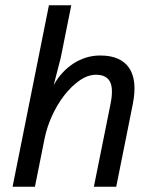

<svg xmlns="http://www.w3.org/2000/svg" viewBox="-20 -710 590 730"><path d="M421.9 0H336.9L399.9 -313Q412.1 -372.6 398.2 -399.2Q384.3 -425.8 345.2 -425.8Q314 -425.8 283 -404.3Q252 -382.8 225.1 -348.4Q198.2 -314 178.5 -271Q158.7 -228 149.9 -185.1L112.8 0H27.8L166 -689.9H251L210.9 -490.2L184.1 -386.2Q197.8 -411.6 216.8 -432.4Q235.8 -453.1 258.5 -468Q281.2 -482.9 307.1 -491Q333 -499 360.8 -499Q438.5 -499 470.7 -452.1Q502.9 -405.3 484.9 -314Z"/></svg>

Font: Code New Roman
Style: Italic
Weight: 400
Italic angle: -11°
Monospace: yes
Designer: Sam Radian
Foundry: Code New Roman
Version: Version 1.508 October 19, 2014